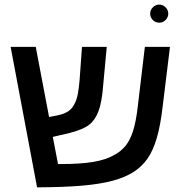

<svg xmlns="http://www.w3.org/2000/svg" viewBox="-20 -804 795 829"><path d="M555.2 -60.5Q519.5 -38.1 466.6 -23.7Q413.6 -9.3 334.7 -2.4Q255.9 4.4 140.1 4.9L25.9 -601.6H134.3L191.9 -298.8L227.5 -305.7Q258.3 -312 276.1 -324.5Q293.9 -336.9 304.2 -360.8Q312 -376 316.4 -400.4Q320.8 -424.8 323.7 -459L334 -601.6H440.9L425.8 -439Q422.9 -400.4 417.7 -371.6Q412.6 -342.8 405.3 -324.2Q391.6 -286.6 365.7 -265.9Q339.8 -245.1 281.2 -230L208 -212.9L230.5 -95.7H242.2Q328.1 -95.7 383.1 -105Q438 -114.3 472.2 -134.3Q502 -149.9 522 -174.3Q542 -198.7 554.7 -239.3Q567.4 -279.8 574.7 -342.8L605.5 -601.6H713.9L682.6 -346.2Q672.9 -261.7 656.5 -206.5Q640.1 -151.4 615.7 -117.4Q591.3 -83.5 555.2 -60.5ZM628.4 -745.1Q628.4 -760.7 640.1 -772.5Q651.9 -784.2 667.5 -784.2Q683.1 -784.2 694.8 -772.5Q706.5 -760.7 706.5 -745.1Q706.5 -729.5 695.1 -717.8Q683.6 -706.1 667.5 -706.1Q650.9 -706.1 639.6 -717.8Q628.4 -729.5 628.4 -745.1Z"/></svg>

Font: Arimo Medium
Style: Regular
Weight: 500
Designer: Steve Matteson
Foundry: Monotype Imaging Inc.
Version: Version 1.33